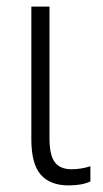

<svg xmlns="http://www.w3.org/2000/svg" viewBox="-20 -552 311 582"><path d="M130 -133Q130 -82 146 -60.5Q162 -39 197 -39Q225 -39 254 -48V-2Q229 10 188 10Q132 10 103.5 -22.5Q75 -55 75 -130V-532H130Z"/></svg>

Font: Noto Sans UI NarrowLight
Style: Regular
Weight: 300
Width: 4
Designer: Monotype Design Team
Foundry: Monotype Imaging Inc.
Version: Version 1.001